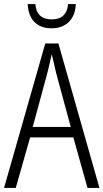

<svg xmlns="http://www.w3.org/2000/svg" viewBox="-20 -930 512 950"><path d="M413 0 343 -250H129L58 0H0L204 -715H269L472 0ZM258 -568Q253 -591 247 -615.5Q241 -640 236 -662Q231 -639 225.5 -615.5Q220 -592 214 -568L142 -302H330ZM355 -910Q353 -854 321 -822Q289 -790 235 -790Q182 -790 151 -820.5Q120 -851 117 -910H155Q161 -834 236 -834Q310 -834 317 -910Z"/></svg>

Font: Noto Sans Gurmukhi Condensed Light
Style: Regular
Weight: 300
Width: 3
Designer: Jelle Bosma - Monotype Design Team
Foundry: Monotype Imaging Inc.
Version: Version 2.004; ttfautohint (v1.8.4.7-5d5b)